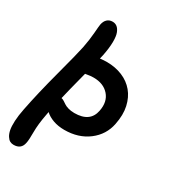

<svg xmlns="http://www.w3.org/2000/svg" viewBox="-249 -876 1110 1253"><g transform="rotate(30 306.0 -250.0)"><path d="M61 259.8Q45.9 259.8 33.4 253.2Q21 246.6 10.3 229.7Q-0.5 212.9 -5.6 187.3Q-10.7 161.6 -8.8 120.1Q-6.8 78.6 3.9 25.9Q30.8 -110.8 78.1 -288.1Q125.5 -465.3 136.2 -519Q148.9 -583.5 152.8 -636.2Q156.7 -689 159.2 -703.1Q164.6 -730.5 180.4 -745.1Q196.3 -759.8 220.2 -759.8Q240.2 -759.8 254.6 -748.5Q269 -737.3 278.6 -713.1Q288.1 -689 287.6 -644.5Q287.1 -600.1 274.9 -539.1Q269.5 -514.2 268.1 -509.8Q294.4 -513.2 318.8 -513.2Q383.3 -513.2 436.3 -491.2Q489.3 -469.2 523.9 -427.7Q558.6 -386.2 571.8 -326.7Q585 -267.1 569.8 -191.9Q552.2 -102.1 478.5 -46.1Q404.8 9.8 298.8 9.8Q252 9.8 214.1 -3.9Q176.3 -17.6 152.8 -40Q152.3 -36.6 150.9 -29.5Q149.4 -22.5 148.9 -19Q132.8 64 133.1 123.5Q133.3 183.1 127.9 206.1Q117.7 259.8 61 259.8ZM294.9 -381.8Q282.2 -381.8 271.2 -380.6Q260.3 -379.4 249.8 -377.4Q239.3 -375.5 233.9 -375Q195.8 -228.5 180.2 -161.1Q189.5 -159.7 201.2 -152.3Q212.9 -145 223.4 -137.7Q233.9 -130.4 254.4 -124.3Q274.9 -118.2 300.8 -118.2Q418.9 -118.2 437 -214.8Q451.7 -289.1 410.9 -335.4Q370.1 -381.8 294.9 -381.8Z"/></g></svg>

Font: Shantell Sans Irregular
Style: Italic
Weight: 600
Italic angle: -11.31°
Designer: Stephen Nixon, Anya Danilova, Shantell Martin
Foundry: Arrow Type
Version: Version 1.006;[9816181b4]